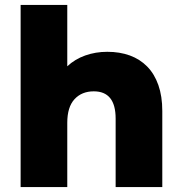

<svg xmlns="http://www.w3.org/2000/svg" viewBox="-20 -762 731 782"><path d="M641 -310V0H451V-279Q451 -390 362 -390Q313 -390 283.5 -358Q254 -326 254 -262V0H64V-742H254V-492Q285 -521 327 -536Q369 -551 417 -551Q468 -551 509 -536Q550 -521 579.5 -491Q609 -461 625 -415.5Q641 -370 641 -310Z"/></svg>

Font: CMG Sans ExtraBold
Style: Regular
Weight: 800
Designer: Julieta Ulanovsky
Foundry: Julieta Ulanovsky
Version: Version 7.200